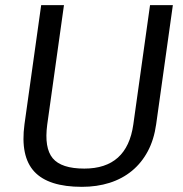

<svg xmlns="http://www.w3.org/2000/svg" viewBox="-20 -720 714 748"><path d="M299 7.9Q168.6 7.9 113.6 -51.5Q58.5 -111 75.4 -236.1L140.4 -700H229.2L164 -234.6Q151.9 -143.8 185.4 -103.5Q219 -63.2 308.4 -63.2Q474.9 -63.2 499.3 -234.6L564.5 -700H653.4L588.4 -236.1Q580 -176.1 555.9 -130.9Q531.8 -85.6 494.1 -54.5Q456.3 -23.4 406.8 -7.7Q357.4 7.9 299 7.9Z"/></svg>

Font: Pathway Extreme 8pt Thin
Style: Italic
Weight: 100
Italic angle: -8°
Designer: Eduardo Rodriguez Tunni
Foundry: Eduardo Rodriguez Tunni
Version: Version 1.000